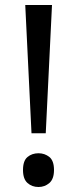

<svg xmlns="http://www.w3.org/2000/svg" viewBox="-20 -734 309 768"><path d="M163 -201H106L81 -714H188ZM72 -54Q72 -91 90 -106Q108 -121 134 -121Q159 -121 177.5 -106Q196 -91 196 -54Q196 -18 177.5 -2Q159 14 134 14Q108 14 90 -2Q72 -18 72 -54Z"/></svg>

Font: Noto Sans NKo
Style: Regular
Weight: 400
Designer: Monotype Design Team
Foundry: Monotype Imaging Inc.
Version: Version 2.003; ttfautohint (v1.8.4.7-5d5b)